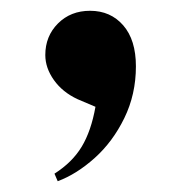

<svg xmlns="http://www.w3.org/2000/svg" viewBox="-20 -177 340 356"><path d="M232 -54Q232 -2 210.5 42Q189 86 155.5 116Q122 146 87 159L81 145Q114 124 131.5 95Q149 66 157 21L124 7Q96 -6 80 -28.5Q64 -51 64 -75Q64 -110 87.5 -133.5Q111 -157 147 -157Q185 -157 208.5 -130Q232 -103 232 -54Z"/></svg>

Font: DeepMind Serif Display
Style: Regular
Weight: 800
Designer: Frank Grießhammer / Modifications: Colophon Foundry
Foundry: Colophon Foundry
Version: Version 5.002